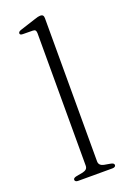

<svg xmlns="http://www.w3.org/2000/svg" viewBox="-142 -781 564 832"><g transform="rotate(-20 140.0 -364.5)"><path d="M173.5 -712V-51.5Q173.5 -41 179.8 -35Q186 -29 196.5 -27L225 -22Q233 -20.5 237 -17.8Q241 -15 241 -10Q241 -5.5 237 -2.8Q233 0 225.5 0H67.5Q60.5 0 56.8 -2.8Q53 -5.5 53 -10Q53 -14.5 56.8 -17.2Q60.5 -20 68 -21.5L98 -27Q109 -29.5 115 -35Q121 -40.5 121 -51V-661.5Q121 -670.5 117.5 -674.8Q114 -679 105.5 -679L60 -679.5Q52.5 -679.5 49.5 -681.8Q46.5 -684 46.5 -687.5Q46.5 -691.5 49.5 -694.5Q52.5 -697.5 60.5 -700L128.5 -722Q139.5 -726 146.5 -727.5Q153.5 -729 158 -729Q166 -729 169.8 -724.8Q173.5 -720.5 173.5 -712Z"/></g></svg>

Font: Fraunces ExtraLight
Style: Regular
Weight: 250
Version: Version 1.000;[b76b70a41]